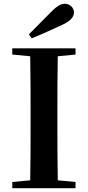

<svg xmlns="http://www.w3.org/2000/svg" viewBox="-20 -997 466 1017"><path d="M133 -815 148 -794C203 -816 257 -841 311 -866C359 -888 372 -912 372 -931C372 -954 352 -977 324 -977C302 -977 281 -965 249 -932C213 -896 173 -855 133 -815ZM45 -708 140 -699C142 -597 142 -496 142 -394V-346C142 -243 142 -141 140 -42L45 -33V0H380V-33L286 -42C284 -143 284 -245 284 -347V-394C284 -497 284 -599 286 -699L380 -708V-741H45Z"/></svg>

Font: Noto Serif CJK KR
Style: Bold
Weight: 700
Designer: Ryoko NISHIZUKA 西塚涼子 (kana & ideographs); Frank Grießhammer (Latin, Greek & Cyrillic); Wenlong ZHANG 张文龙 (bopomofo); San
Foundry: Adobe
Version: Version 2.001;hotconv 1.1.0;makeotfexe 2.6.0